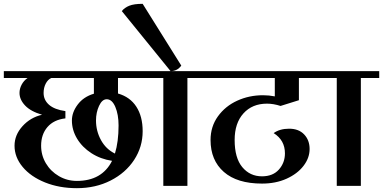

<svg xmlns="http://www.w3.org/2000/svg" viewBox="-32 -972 2003 1004"><path d="M585 -564V-483Q648 -465 681 -414Q714 -363 714 -286Q714 -204 669.5 -136Q625 -68 546.5 -28Q468 12 370 12Q278 12 203.5 -18Q129 -48 86.5 -99Q44 -150 44 -210Q44 -266 85.5 -312Q127 -358 188 -372Q129 -389 99.5 -420Q70 -451 70 -486Q70 -508 81 -529Q92 -550 112 -564H-12V-600H750V-564ZM459 -564H236Q218 -556 207 -534.5Q196 -513 196 -486Q196 -449 224.5 -424Q253 -399 310 -391V-353Q249 -346 216 -307.5Q183 -269 183 -210Q183 -160 208 -118Q233 -76 276 -51Q319 -26 370 -26Q501 -26 554 -131Q494 -140 446 -171Q398 -202 371 -247Q344 -292 344 -342Q344 -385 374.5 -425.5Q405 -466 459 -482ZM588 -316Q588 -373 571 -413Q554 -453 526 -453Q502 -453 486 -418.5Q470 -384 470 -342Q470 -287 496 -239.5Q522 -192 569 -169Q588 -231 588 -316Z M1044 -564H948V0H822V-564H726V-600H1044ZM714 -952 916 -629Q895 -600 860 -600L605 -914Q619 -932 644 -942Q669 -952 714 -952Z M1399 -276Q1431 -299 1480 -299Q1530 -299 1558.5 -269Q1587 -239 1587 -193Q1587 -146 1555 -104.5Q1523 -63 1466.5 -37.5Q1410 -12 1338 -12Q1208 -12 1138.5 -73Q1069 -134 1069 -240Q1069 -310 1107.5 -363.5Q1146 -417 1208.5 -445.5Q1271 -474 1343 -474Q1375 -474 1405 -468V-564H1020V-600H1657V-564H1531V-448L1435 -418Q1398 -430 1364 -430Q1287 -430 1241 -379Q1195 -328 1195 -240Q1195 -146 1235 -98Q1275 -50 1338 -50Q1395 -50 1426.5 -85.5Q1458 -121 1458 -170Q1458 -239 1399 -276Z M1951 -564H1855V0H1729V-564H1633V-600H1951Z"/></svg>

Font: Arya
Style: Bold
Weight: 700
Designer: Eduardo Rodriguez Tunni, Modular Infotech
Foundry: Eduardo Rodriguez Tunni, Modular Infotech
Version: Version 1.002